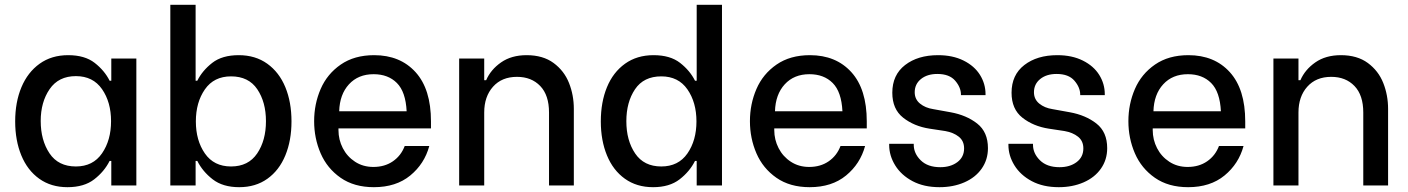

<svg xmlns="http://www.w3.org/2000/svg" viewBox="-20 -770 5845 797"><path d="M43 -266Q43 -346 69 -408Q95 -470 144.5 -505.5Q194 -541 263 -541Q332 -541 373 -509Q414 -477 435 -435H442V-527H546V0H442V-102H435Q413 -58 371 -25.5Q329 7 260 7Q192 7 143 -28Q94 -63 68.5 -125Q43 -187 43 -266ZM441 -267Q441 -346 403.5 -400Q366 -454 295 -454Q223 -454 186 -400Q149 -346 149 -268Q149 -188 185.5 -133.5Q222 -79 295 -79Q366 -79 403.5 -133.5Q441 -188 441 -267Z M799 -102H792V0H687V-750H792V-435H799Q820 -477 861 -509Q902 -541 971 -541Q1040 -541 1089.5 -505.5Q1139 -470 1164.5 -408Q1190 -346 1190 -266Q1190 -187 1164.5 -125Q1139 -63 1090 -28Q1041 7 973 7Q905 7 863 -25.5Q821 -58 799 -102ZM1084 -267Q1084 -346 1048 -399.5Q1012 -453 939 -453Q868 -453 830.5 -399Q793 -345 793 -266Q793 -187 830.5 -133Q868 -79 939 -79Q1011 -79 1047.5 -133Q1084 -187 1084 -267Z M1284 -267Q1284 -338 1311 -400.5Q1338 -463 1394.5 -502Q1451 -541 1533 -541Q1641 -541 1705 -470.5Q1769 -400 1769 -266V-237H1385V-230Q1385 -190 1403 -155Q1421 -120 1454 -98.5Q1487 -77 1530 -77Q1577 -77 1611 -100.5Q1645 -124 1660 -164H1762Q1742 -90 1683 -41.5Q1624 7 1532 7Q1450 7 1394 -32Q1338 -71 1311 -133.5Q1284 -196 1284 -267ZM1668 -308Q1664 -389 1627.5 -425.5Q1591 -462 1531 -462Q1467 -462 1428.5 -420Q1390 -378 1388 -308Z M1886 -527H1990V-437H1998Q2017 -481 2060 -511Q2103 -541 2166 -541Q2234 -541 2278 -508.5Q2322 -476 2342 -425.5Q2362 -375 2362 -318V0H2259V-303Q2259 -375 2222.5 -413Q2186 -451 2126 -451Q2063 -451 2026.5 -410Q1990 -369 1990 -303V0H1886Z M2474 -266Q2474 -346 2499.5 -408Q2525 -470 2574.5 -505.5Q2624 -541 2693 -541Q2762 -541 2803 -509Q2844 -477 2865 -435H2872V-750H2977V0H2872V-102H2865Q2843 -58 2801 -25.5Q2759 7 2691 7Q2623 7 2574 -28Q2525 -63 2499.5 -125Q2474 -187 2474 -266ZM2871 -266Q2871 -345 2833.5 -399Q2796 -453 2725 -453Q2652 -453 2616 -399.5Q2580 -346 2580 -267Q2580 -187 2616.5 -133Q2653 -79 2725 -79Q2796 -79 2833.5 -133Q2871 -187 2871 -266Z M3093 -267Q3093 -338 3120 -400.5Q3147 -463 3203.5 -502Q3260 -541 3342 -541Q3450 -541 3514 -470.5Q3578 -400 3578 -266V-237H3194V-230Q3194 -190 3212 -155Q3230 -120 3263 -98.5Q3296 -77 3339 -77Q3386 -77 3420 -100.5Q3454 -124 3469 -164H3571Q3551 -90 3492 -41.5Q3433 7 3341 7Q3259 7 3203 -32Q3147 -71 3120 -133.5Q3093 -196 3093 -267ZM3477 -308Q3473 -389 3436.5 -425.5Q3400 -462 3340 -462Q3276 -462 3237.5 -420Q3199 -378 3197 -308Z M3671 -168V-173H3773V-169Q3773 -133 3802 -104.5Q3831 -76 3883 -76Q3926 -76 3954 -97Q3982 -118 3982 -154Q3982 -185 3960 -202.5Q3938 -220 3904 -226L3838 -236Q3774 -246 3729 -281.5Q3684 -317 3684 -385Q3684 -459 3737 -500Q3790 -541 3874 -541Q3935 -541 3980 -518.5Q4025 -496 4048 -459Q4071 -422 4071 -379V-375H3969V-377Q3969 -407 3945 -435Q3921 -463 3871 -463Q3829 -463 3803 -442Q3777 -421 3777 -387Q3777 -358 3799 -340Q3821 -322 3854 -317L3926 -304Q3992 -292 4036.5 -257Q4081 -222 4081 -155Q4081 -107 4055 -70Q4029 -33 3983 -13Q3937 7 3880 7Q3815 7 3768 -18Q3721 -43 3696 -83.5Q3671 -124 3671 -168Z M4166 -168V-173H4268V-169Q4268 -133 4297 -104.5Q4326 -76 4378 -76Q4421 -76 4449 -97Q4477 -118 4477 -154Q4477 -185 4455 -202.5Q4433 -220 4399 -226L4333 -236Q4269 -246 4224 -281.5Q4179 -317 4179 -385Q4179 -459 4232 -500Q4285 -541 4369 -541Q4430 -541 4475 -518.5Q4520 -496 4543 -459Q4566 -422 4566 -379V-375H4464V-377Q4464 -407 4440 -435Q4416 -463 4366 -463Q4324 -463 4298 -442Q4272 -421 4272 -387Q4272 -358 4294 -340Q4316 -322 4349 -317L4421 -304Q4487 -292 4531.5 -257Q4576 -222 4576 -155Q4576 -107 4550 -70Q4524 -33 4478 -13Q4432 7 4375 7Q4310 7 4263 -18Q4216 -43 4191 -83.5Q4166 -124 4166 -168Z M4664 -267Q4664 -338 4691 -400.5Q4718 -463 4774.5 -502Q4831 -541 4913 -541Q5021 -541 5085 -470.5Q5149 -400 5149 -266V-237H4765V-230Q4765 -190 4783 -155Q4801 -120 4834 -98.5Q4867 -77 4910 -77Q4957 -77 4991 -100.5Q5025 -124 5040 -164H5142Q5122 -90 5063 -41.5Q5004 7 4912 7Q4830 7 4774 -32Q4718 -71 4691 -133.5Q4664 -196 4664 -267ZM5048 -308Q5044 -389 5007.5 -425.5Q4971 -462 4911 -462Q4847 -462 4808.5 -420Q4770 -378 4768 -308Z M5266 -527H5370V-437H5378Q5397 -481 5440 -511Q5483 -541 5546 -541Q5614 -541 5658 -508.5Q5702 -476 5722 -425.5Q5742 -375 5742 -318V0H5639V-303Q5639 -375 5602.5 -413Q5566 -451 5506 -451Q5443 -451 5406.5 -410Q5370 -369 5370 -303V0H5266Z"/></svg>

Font: Be Vietnam Medium
Style: Regular
Weight: 500
Designer: Gabriel Lam
Foundry: TypeRant
Version: Version 4.000